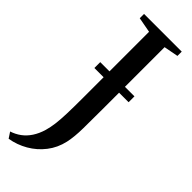

<svg xmlns="http://www.w3.org/2000/svg" viewBox="-340 -763 962 962"><g transform="rotate(45 141.0 -282.0)"><path d="M-37.5 148Q-9.5 139 14 121.8Q37.5 104.5 55 78Q72.5 51.5 83 16Q90.5 -10 94.5 -40.8Q98.5 -71.5 100 -116.5Q101.5 -161.5 101.5 -229.5V-697.5L20.5 -712.5V-743H287.5V-712.5L211 -698V-258.5Q211 -185.5 210.2 -123.5Q209.5 -61.5 200 -18Q188 36 156 77.2Q124 118.5 79 144.5Q34 170.5 -17 179ZM278.5 -417V-375.5H36V-417Z"/></g></svg>

Font: Merriweather 96pt
Style: Regular
Weight: 400
Version: Version 2.100